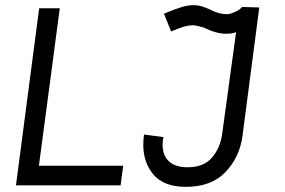

<svg xmlns="http://www.w3.org/2000/svg" viewBox="-20 -718 1105 745"><path d="M132 -686H212L131 -75H458L448 1H42ZM536 -156Q536 -177 539 -196L614 -186Q611 -170 611 -156Q611 -115 635.5 -92Q660 -69 708 -69Q771 -69 803 -107Q835 -145 842 -198L896 -593Q880 -587 857 -587Q819 -587 771 -611Q740 -620 729 -620Q712 -620 692 -614Q672 -608 644 -596L616 -665Q665 -685 688 -691.5Q711 -698 731 -698Q750 -698 769 -691.5Q788 -685 817 -671Q839 -663 862 -663Q873 -663 892.5 -672Q912 -681 919 -691L986 -689L921 -191Q910 -108 855 -50.5Q800 7 702 7Q616 7 576 -40Q536 -87 536 -156Z"/></svg>

Font: Bellota
Style: Bold Italic
Weight: 700
Italic angle: -7.5°
Designer: Kemie Guaida
Foundry: Kemie Guaida
Version: Version 4.001